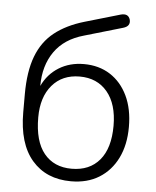

<svg xmlns="http://www.w3.org/2000/svg" viewBox="-52 -759 660 811"><g transform="rotate(5 278.0 -353.0)"><path d="M277 -45Q353 -45 395.5 -95.5Q438 -146 438 -241Q438 -333 395 -384.5Q352 -436 278 -436Q204 -436 161 -385.5Q118 -335 118 -249Q118 -148 160 -96.5Q202 -45 277 -45ZM279 8Q174 8 113.5 -62Q53 -132 53 -265V-341Q53 -438 77.5 -502.5Q102 -567 152 -606.5Q202 -646 277 -668L428 -712Q459 -720 467 -694Q474 -666 442 -657L281 -610Q198 -587 156.5 -527.5Q115 -468 115 -383V-382Q139 -433 185 -461.5Q231 -490 291 -490Q355 -490 402.5 -459.5Q450 -429 476.5 -373.5Q503 -318 503 -242Q503 -166 475.5 -110Q448 -54 398 -23Q348 8 279 8Z"/></g></svg>

Font: Chiron GoRound TC L
Style: Regular
Weight: 300
Designer: Ryoko NISHIZUKA 西塚涼子 (kana, bopomofo & ideographs); Paul D. Hunt (Latin, Greek & Cyrillic); Sandoll Communications 산돌커뮤니
Foundry: Adobe
Version: Version 1.000;hotconv 1.1.1;makeotfexe 2.6.0